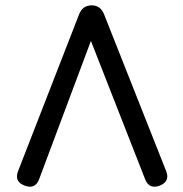

<svg xmlns="http://www.w3.org/2000/svg" viewBox="-20 -698 686 718"><path d="M72 -4Q32 -19 48 -59L276 -645Q289 -678 323 -678H325Q356 -677 369 -645L601 -59Q617 -20 578 -4Q538 11 523 -27L320 -545L126 -27Q111 11 72 -4Z"/></svg>

Font: Jura
Style: Bold
Weight: 700
Designer: Daniel Johnson, Alexei Vanyashin
Foundry: Daniel Johnson
Version: Version 5.103